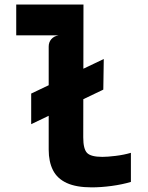

<svg xmlns="http://www.w3.org/2000/svg" viewBox="-20 -800 640 828"><path d="M114.5 -264.5V-396.5L427.5 -545.5L425.5 -413.5ZM375.5 8Q309 8 268 -10.8Q227 -29.5 208.5 -66Q190 -102.5 190 -154.5V-599Q190 -618 201.2 -631Q212.5 -644 232 -647.5H50V-780.5H340L339 -207.5Q339 -157.5 355.5 -140.5Q372 -123.5 421.5 -123.5Q444 -123.5 479 -127.8Q514 -132 544.5 -141V-15.5Q508 -4.5 462 1.8Q416 8 375.5 8Z"/></svg>

Font: Spline Sans Mono
Style: Regular
Weight: 400
Monospace: yes
Designer: Eben Sorkin, Mirko Velimirovic
Foundry: Sorkin Type
Version: Version 1.004